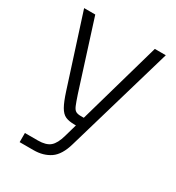

<svg xmlns="http://www.w3.org/2000/svg" viewBox="-170 -604 833 910"><g transform="rotate(30 246.5 -149.5)"><path d="M410 -501H470L299 84Q280 151 242.5 176.5Q205 202 152 202H76V152H147Q191 152 213 133.5Q235 115 248 68ZM84 -501 201 -133Q213 -97 220.5 -79Q228 -61 238 -55.5Q248 -50 265 -50H305V0H260Q229 0 210 -8.5Q191 -17 176.5 -42.5Q162 -68 146 -118L23 -501Z"/></g></svg>

Font: Asta Sans Light
Style: Regular
Weight: 300
Designer: 42dot
Version: Version 1.000